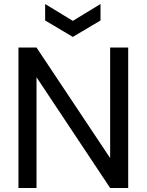

<svg xmlns="http://www.w3.org/2000/svg" viewBox="-20 -937 731 957"><path d="M72 0V-700H162L529 -149V-700H619V0H529L162 -552V0ZM343 -753 205 -835V-917L343 -833L481 -917V-835Z"/></svg>

Font: HostGroteskRegular
Style: Regular
Weight: 400
Designer: Doukan Karapınar based on Poppins by Indian Type Foundry, Jonny Pinhorn
Foundry: Element Type
Version: Version 1.001; ttfautohint (v1.8.4.7-5d5b)